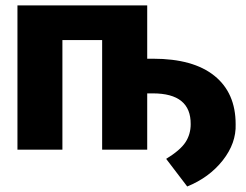

<svg xmlns="http://www.w3.org/2000/svg" viewBox="-20 -548 902 703"><path d="M519 -333H540.5Q687.5 -333 765.1 -270.5Q842.8 -208 842.8 -93.3Q845.2 -23.9 795.7 39.1Q746.1 102.1 665.5 134.8L588.4 33.7Q640.1 2 659.2 -27.3Q678.2 -56.6 678.2 -93.3Q679.2 -206.1 539.6 -206.1H519V0H354V-401.4H208.5V0H43.9V-528.3H519Z"/></svg>

Font: Roboto Black
Style: Regular
Weight: 900
Designer: Google
Version: Version 2.134; 2016